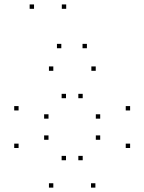

<svg xmlns="http://www.w3.org/2000/svg" viewBox="-20 -848 660 878"><path d="M416.2 10V-10H396.2V10ZM575 -171.2V-191.2H555V-171.2ZM575 -342.9V-362.9H555V-342.9ZM417.8 -524.2V-544.2H397.8V-524.2ZM223.8 -524.2V-544.2H203.8V-524.2ZM65 -342.9V-362.9H45V-342.9ZM65 -171.2V-191.2H45V-171.2ZM223.8 10V-10H203.8V10ZM201.8 -208.8V-228.8H181.8V-208.8ZM201.8 -305.4V-325.4H181.8V-305.4ZM281.8 -398.9V-418.9H261.8V-398.9ZM358.2 -398.9V-418.9H338.2V-398.9ZM438.2 -305.4V-325.4H418.2V-305.4ZM438.2 -208.8V-228.8H418.2V-208.8ZM358.2 -115.2V-135.2H338.2V-115.2ZM281.8 -115.2V-135.2H261.8V-115.2ZM377.4 -627.4V-647.4H357.4V-627.4ZM282.7 -807.7V-827.7H262.7V-807.7ZM135.6 -807.7V-827.7H115.6V-807.7ZM260.4 -627.4V-647.4H240.4V-627.4Z"/></svg>

Font: Monaspace Krypton Dots Var
Style: Regular
Weight: 400
Designer: Riley Cran and the Lettermatic Team
Version: Version 1.100 (Monaspace Krypton Dots)